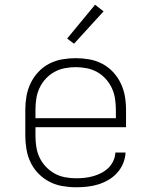

<svg xmlns="http://www.w3.org/2000/svg" viewBox="-20 -784 640 812"><path d="M302 8Q273 8 244 3Q215 -2 189 -15.5Q163 -29 142.5 -50Q122 -71 109.5 -97Q97 -123 92 -152Q87 -181 87 -210V-320Q87 -349 92 -377.5Q97 -406 109.5 -432Q122 -458 142 -479.5Q162 -501 188 -514.5Q214 -528 242.5 -533Q271 -538 300 -538Q329 -538 357.5 -533Q386 -528 412 -514.5Q438 -501 458 -479.5Q478 -458 490.5 -432Q503 -406 508 -377.5Q513 -349 513 -320V-246H130V-210Q130 -186 133.5 -163Q137 -140 147 -118.5Q157 -97 173.5 -79.5Q190 -62 210.5 -50.5Q231 -39 254.5 -34.5Q278 -30 302 -30Q320 -30 338.5 -32Q357 -34 374.5 -39Q392 -44 408.5 -52.5Q425 -61 438 -73.5Q451 -86 459 -103Q467 -120 468 -139H511Q510 -115 500.5 -92.5Q491 -70 475 -52.5Q459 -35 438.5 -23Q418 -11 395 -4Q372 3 348.5 5.5Q325 8 302 8ZM130 -284H470V-320Q470 -343 466.5 -366.5Q463 -390 453 -411.5Q443 -433 427 -450.5Q411 -468 390.5 -479.5Q370 -491 346.5 -495.5Q323 -500 300 -500Q277 -500 253.5 -495.5Q230 -491 209.5 -479.5Q189 -468 173 -450.5Q157 -433 147 -411.5Q137 -390 133.5 -366.5Q130 -343 130 -320ZM293 -599 264 -621 382 -764 418 -736Z"/></svg>

Font: Iosevka Curly XLtEx
Style: Regular
Weight: 200
Width: 7
Monospace: yes
Designer: Belleve Invis
Foundry: Belleve Invis
Version: Version 11.1.0; ttfautohint (v1.8.3)